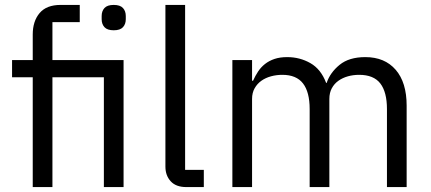

<svg xmlns="http://www.w3.org/2000/svg" viewBox="-20 -760 1752 780"><path d="M113 -446H29V-516H113V-620Q113 -674 141 -707Q169 -740 226 -740H304V-670H193V-516H482V0H402V-446H193V0H113ZM442 -637Q416 -637 404.5 -649.5Q393 -662 393 -682V-695Q393 -715 404.5 -727.5Q416 -740 442 -740Q468 -740 479.5 -727.5Q491 -715 491 -695V-682Q491 -662 479.5 -649.5Q468 -637 442 -637Z M737 0Q695 0 673.5 -23.5Q652 -47 652 -83V-740H732V-70H808V0Z M924 0V-516H1004V-432H1008Q1017 -452 1028.5 -469.5Q1040 -487 1056.5 -500Q1073 -513 1095 -520.5Q1117 -528 1147 -528Q1198 -528 1241 -503.5Q1284 -479 1305 -423H1307Q1321 -465 1359.5 -496.5Q1398 -528 1464 -528Q1543 -528 1587.5 -476.5Q1632 -425 1632 -331V0H1552V-317Q1552 -386 1525 -421Q1498 -456 1439 -456Q1415 -456 1393.5 -450Q1372 -444 1355 -432Q1338 -420 1328 -401.5Q1318 -383 1318 -358V0H1238V-317Q1238 -386 1211 -421Q1184 -456 1127 -456Q1103 -456 1081 -450Q1059 -444 1042 -432Q1025 -420 1014.5 -401.5Q1004 -383 1004 -358V0Z"/></svg>

Font: IBM Plex Sans Thai Looped
Style: Regular
Weight: 400
Designer: Mike Abbink, Paul van der Laan, Pieter van Rosmalen, Ben Mitchell, Mark Frömberg
Foundry: Bold Monday
Version: Version 1.1